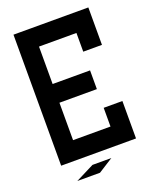

<svg xmlns="http://www.w3.org/2000/svg" viewBox="-178 -977 981 1205"><g transform="rotate(-20 312.5 -375.0)"><path d="M437.5 -500V-375H187.5V-125H437.5V-250H562.5V0H62.5V-875H562.5V-625H437.5V-750H187.5V-500ZM375 62.5 276.4 125H125L249 62.5Z"/></g></svg>

Font: Oldtimer
Style: Regular
Weight: 400
Designer: GGBotNet
Foundry: GGBotNet
Version: 1.00